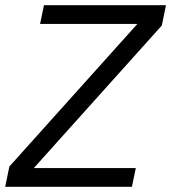

<svg xmlns="http://www.w3.org/2000/svg" viewBox="-35 -718 658 738"><path d="M487 -72H95L587 -620L603 -698H134L119 -626H493L1 -78L-15 0H472Z"/></svg>

Font: LVC Sans
Style: Italic
Weight: 400
Italic angle: -11.31°
Designer: Mike Abbink, Paul van der Laan, Pieter van Rosmalen
Foundry: Bold Monday
Version: Version 3.0